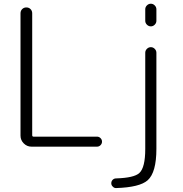

<svg xmlns="http://www.w3.org/2000/svg" viewBox="-20 -793 964 1010"><path d="M149.4 -722.7V-82Q149.4 -74.2 156.2 -74.2H490.2Q501 -74.2 508.8 -66.4Q516.6 -58.6 516.6 -47.9Q516.6 -37.1 508.8 -29.3Q501 -21.5 490.2 -21.5H145.5Q122.1 -21.5 105 -38.6Q87.9 -55.7 87.9 -79.1V-722.7Q87.9 -736.3 96.7 -745.1Q105.5 -753.9 118.7 -753.9Q131.8 -753.9 140.6 -745.1Q149.4 -736.3 149.4 -722.7ZM744.1 -515.6Q744.1 -527.3 752.9 -536.1Q761.7 -544.9 773.4 -544.9Q785.2 -544.9 793.9 -536.1Q802.7 -527.3 802.7 -515.6V-9.8Q802.7 114.3 756.8 155.3Q714.8 192.4 590.8 196.3Q590.8 196.3 589.8 196.3Q580.1 196.3 573.2 188.5Q565.4 181.6 565.4 170.9Q565.4 160.2 572.8 152.8Q580.1 145.5 590.8 145.5Q685.5 142.6 712.9 117.2Q744.1 88.9 744.1 -9.8ZM744.1 -683.6V-744.1Q744.1 -755.9 752.9 -764.6Q761.7 -773.4 773.4 -773.4Q785.2 -773.4 793.9 -764.6Q802.7 -755.9 802.7 -744.1V-683.6Q802.7 -671.9 793.9 -663.1Q785.2 -654.3 773.4 -654.3Q761.7 -654.3 752.9 -663.1Q744.1 -671.9 744.1 -683.6Z"/></svg>

Font: irohamaru Light
Style: Regular
Weight: 200
Designer: [Source Han Sans]
Ryoko NISHIZUKA  (kana & ideographs); Paul D. Hunt (Latin, Greek & Cyrillic); Wenlong ZHANG  (bopomofo
Version: Version 1.01